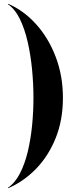

<svg xmlns="http://www.w3.org/2000/svg" viewBox="-20 -820 416 1010"><path d="M21.5 -797.5 23 -800Q104.5 -765 169.8 -692.8Q235 -620.5 273 -521Q311 -421.5 311 -305Q311 -188.5 273 -94Q235 0.5 169.8 67.8Q104.5 135 23 170L21.5 167.5Q58.5 143 84.2 93.5Q110 44 125.8 -21.2Q141.5 -86.5 148.8 -159.8Q156 -233 156 -305Q156 -377 148.8 -453.2Q141.5 -529.5 125.8 -598.8Q110 -668 84.2 -720.5Q58.5 -773 21.5 -797.5Z"/></svg>

Font: Bodoni* 48pt
Style: Bold
Weight: 700
Version: Version 2.3